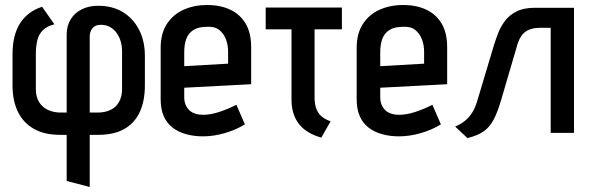

<svg xmlns="http://www.w3.org/2000/svg" viewBox="-20 -531 2353 766"><path d="M30 -314V-190Q30 -129 51.5 -85Q73 -41 115 -17Q157 7 220 7H246V191L338 215V7H371Q436 7 477 -17Q518 -41 538 -85Q558 -129 558 -190V-308Q558 -367 535 -412Q512 -457 470.5 -482.5Q429 -508 371 -508Q334 -508 305.5 -493.5Q277 -479 261.5 -453Q246 -427 246 -393V-82H220Q196 -82 173.5 -91.5Q151 -101 137 -122Q123 -143 123 -175V-314Q123 -346 129 -370.5Q135 -395 151.5 -411Q168 -427 197 -434L148 -504Q90 -485 60 -438Q30 -391 30 -314ZM371 -82H338V-385Q338 -399 343.5 -410Q349 -421 358.5 -426.5Q368 -432 383 -432Q403 -432 418.5 -423.5Q434 -415 445 -400Q456 -385 461.5 -366Q467 -347 467 -327V-175Q467 -146 455 -124.5Q443 -103 421 -92.5Q399 -82 371 -82Z M715 -144V-181L982 -195V-343Q982 -399 960.5 -436Q939 -473 899.5 -492Q860 -511 806 -511Q754 -511 712 -492Q670 -473 645.5 -435Q621 -397 621 -340V-135Q621 -95 633.5 -67Q646 -39 669 -21.5Q692 -4 723 4.5Q754 13 790 13Q832 13 877 0Q922 -13 957 -35L923 -113Q890 -96 855 -84.5Q820 -73 790 -73Q773 -73 759 -77.5Q745 -82 735.5 -91Q726 -100 720.5 -113Q715 -126 715 -144ZM890 -325V-277L715 -267V-322Q715 -354 723.5 -376.5Q732 -399 752 -411.5Q772 -424 805 -424Q836 -426 854 -412Q872 -398 881 -375Q890 -352 890 -325Z M1235 -143V-414H1344V-501H1040V-414H1143V-133Q1143 -104 1150.5 -79.5Q1158 -55 1173 -36Q1188 -17 1210.5 -3.5Q1233 10 1262 18L1299 -47Q1276 -55 1262 -67.5Q1248 -80 1241.5 -98.5Q1235 -117 1235 -143Z M1497 -144V-181L1764 -195V-343Q1764 -399 1742.5 -436Q1721 -473 1681.5 -492Q1642 -511 1588 -511Q1536 -511 1494 -492Q1452 -473 1427.5 -435Q1403 -397 1403 -340V-135Q1403 -95 1415.5 -67Q1428 -39 1451 -21.5Q1474 -4 1505 4.5Q1536 13 1572 13Q1614 13 1659 0Q1704 -13 1739 -35L1705 -113Q1672 -96 1637 -84.5Q1602 -73 1572 -73Q1555 -73 1541 -77.5Q1527 -82 1517.5 -91Q1508 -100 1502.5 -113Q1497 -126 1497 -144ZM1672 -325V-277L1497 -267V-322Q1497 -354 1505.5 -376.5Q1514 -399 1534 -411.5Q1554 -424 1587 -424Q1618 -426 1636 -412Q1654 -398 1663 -375Q1672 -352 1672 -325Z M2115 -500Q2070 -500 2041 -485.5Q2012 -471 1994.5 -447.5Q1977 -424 1967.5 -399Q1958 -374 1951 -352L1883 -125Q1875 -99 1863 -80.5Q1851 -62 1835 -49Q1819 -36 1796 -26L1845 20Q1885 10 1909 -6.5Q1933 -23 1949 -53Q1965 -83 1979 -131L2045 -356Q2053 -380 2064.5 -393.5Q2076 -407 2093.5 -413.5Q2111 -420 2134 -420H2177V-1H2270V-500Z"/></svg>

Font: Advent Pro SemiBold
Style: Regular
Weight: 600
Designer: VivaRado, Andreas Kalpakidis
Foundry: VivaRado, Andreas Kalpakidis
Version: Version 3.000